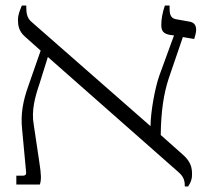

<svg xmlns="http://www.w3.org/2000/svg" viewBox="-20 -667 758 694"><path d="M39 0H124C130 -18 129 -36 122 -82L102 -216C93 -267 106 -315 123 -365L153 -461L626 -44C647 -26 648 -8 648 7H660C668 -6 674 -16 674 -35C675 -62 668 -84 642 -107L561 -179C562 -267 572 -329 590 -384L641 -533L682 -526C686 -540 689 -549 689 -560C689 -580 677 -587 664 -589L619 -597C599 -600 593 -611 593 -637V-647H576C567 -621 563 -597 563 -578C563 -555 570 -546 593 -541L609 -539L556 -394C540 -348 525 -267 524 -211L95 -587C77 -601 75 -622 75 -641V-647H59C51 -627 45 -615 45 -594C45 -578 47 -554 71 -534L127 -484L83 -358C63 -302 54 -255 60 -199L74 -49C76 -37 73 -32 62 -32H39Z"/></svg>

Font: Noto Serif Hebrew Condensed Light
Style: Regular
Weight: 300
Width: 3
Designer: Monotype Design Team
Foundry: Monotype Imaging Inc.
Version: Version 2.004